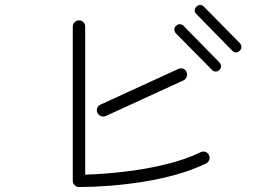

<svg xmlns="http://www.w3.org/2000/svg" viewBox="-20 -801 1040 773"><path d="M298 -48Q288 -48 280.5 -55.5Q273 -63 273 -73V-694Q273 -704 280.5 -711.5Q288 -719 298 -719Q309 -719 316 -711.5Q323 -704 323 -694V-98Q398 -100 483 -110Q568 -120 648 -139.5Q728 -159 787 -188Q797 -193 807 -189.5Q817 -186 821 -177Q826 -167 822.5 -157.5Q819 -148 810 -143Q756 -117 690.5 -98.5Q625 -80 555.5 -69Q486 -58 419.5 -53Q353 -48 298 -48ZM406 -334Q396 -330 386.5 -333.5Q377 -337 372 -347Q368 -357 371.5 -366.5Q375 -376 385 -380L697 -523Q707 -528 717 -524.5Q727 -521 731 -511Q735 -501 731.5 -491.5Q728 -482 718 -477ZM863 -519Q857 -513 848 -513Q839 -513 833 -520L688 -667Q682 -673 682 -682Q682 -691 689 -697Q695 -704 704 -703.5Q713 -703 719 -697L863 -550Q870 -543 870 -534.5Q870 -526 863 -519ZM915 -597 771 -744Q764 -751 764 -759.5Q764 -768 771 -774Q777 -781 786 -781Q795 -781 801 -774L946 -627Q952 -620 952 -611.5Q952 -603 945 -597Q939 -590 930 -590Q921 -590 915 -597Z"/></svg>

Font: Kurewa Gothic CJK TC Regular
Style: Regular
Weight: 400
Designer: Max Yao
Foundry: Max-Everyday
Version: Version 1.071; ttfautohint (v1.8.3)